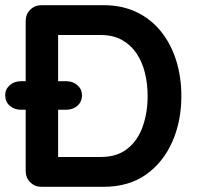

<svg xmlns="http://www.w3.org/2000/svg" viewBox="-24 -720 759 740"><path d="M375 -700Q447 -700 503 -673Q559 -646 597.5 -597.5Q636 -549 655.5 -485.5Q675 -422 675 -350Q675 -253 640 -173.5Q605 -94 538.5 -47Q472 0 375 0H136Q110 0 92.5 -17.5Q75 -35 75 -61V-639Q75 -665 92.5 -682.5Q110 -700 136 -700ZM365 -115Q428 -115 468 -147.5Q508 -180 526.5 -233.5Q545 -287 545 -350Q545 -397 534.5 -439.5Q524 -482 502 -514.5Q480 -547 446 -566Q412 -585 365 -585H190L200 -594V-104L194 -115ZM57 -297Q31 -297 13.5 -312.5Q-4 -328 -4 -353Q-4 -376 13.5 -391.5Q31 -407 57 -407H231Q257 -407 274.5 -391.5Q292 -376 292 -353Q292 -328 274.5 -312.5Q257 -297 231 -297Z"/></svg>

Font: Quicksand Light
Style: Bold
Weight: 700
Version: Version 3.004